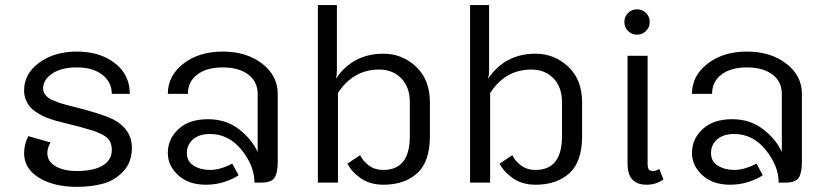

<svg xmlns="http://www.w3.org/2000/svg" viewBox="-20 -720 3257 757"><path d="M283.3 -516.7Q373.3 -516.7 432.5 -471.3Q491.7 -425.8 491.7 -350H420.8Q420.8 -395.8 383.8 -425Q346.7 -454.2 283.3 -454.2Q221.7 -454.2 185.8 -430Q150 -405.8 150 -370.8Q150 -363.3 152.5 -356.7Q155 -350 160.4 -344.2Q165.8 -338.3 171.7 -333.8Q177.5 -329.2 187.9 -325Q198.3 -320.8 206.2 -317.5Q214.2 -314.2 227.9 -310.4Q241.7 -306.7 250.4 -304.2Q259.2 -301.7 275 -297.9Q290.8 -294.2 300 -291.7Q395 -265.8 430 -247.5Q500 -208.3 500 -137.5Q500 -81.7 467.5 -45.8Q435 -10 388.8 3.3Q342.5 16.7 283.3 16.7Q192.5 16.7 133.8 -19.2Q75 -55 75 -116.7Q75 -150 91.7 -183.3L179.2 -158.3Q166.7 -136.7 166.7 -116.7Q166.7 -83.3 198.8 -64.6Q230.8 -45.8 283.3 -45.8Q348.3 -45.8 384.6 -67.1Q420.8 -88.3 420.8 -129.2Q420.8 -150 412.1 -164.6Q403.3 -179.2 382.9 -189.6Q362.5 -200 345 -205.4Q327.5 -210.8 294.2 -220Q281.7 -223.3 275 -225Q267.5 -226.7 246.7 -232.1Q225.8 -237.5 213.8 -240.4Q201.7 -243.3 181.2 -250Q160.8 -256.7 148.3 -262.9Q135.8 -269.2 120.4 -279.6Q105 -290 96.2 -301.2Q87.5 -312.5 81.2 -328.3Q75 -344.2 75 -362.5Q75 -430 135 -473.3Q195 -516.7 283.3 -516.7Z M983.3 0Q983.3 -65.8 932.5 -128.8Q881.7 -191.7 808.3 -191.7Q765 -191.7 740.8 -170.4Q716.7 -149.2 716.7 -116.7Q716.7 -83.3 743.8 -66.7Q770.8 -50 808.3 -50Q848.3 -50 895.8 -75L920.8 -29.2Q902.5 -15.8 867.5 -3.8Q832.5 8.3 791.7 8.3Q723.3 8.3 682.5 -29.2Q641.7 -66.7 641.7 -116.7Q641.7 -172.5 683.8 -211.2Q725.8 -250 800 -250Q870.8 -250 921.7 -210.8Q972.5 -171.7 995.8 -120.8V-350Q995.8 -398.3 958.8 -426.2Q921.7 -454.2 858.3 -454.2Q795 -454.2 757.9 -426.2Q720.8 -398.3 720.8 -350H641.7Q641.7 -421.7 703.3 -469.2Q765 -516.7 858.3 -516.7Q951.7 -516.7 1013.3 -469.2Q1075 -421.7 1075 -350V-83.3Q1075 -38.3 1062.5 -19.2Q1050 0 1008.3 0Z M1312.5 0H1233.3V-700H1308.3V-441.7Q1308.3 -424.2 1304.2 -409.2Q1370.8 -508.3 1491.7 -508.3Q1565.8 -508.3 1620.4 -457.1Q1675 -405.8 1675 -316.7V-183.3Q1675 -81.7 1624.6 -36.7Q1574.2 8.3 1491.7 8.3Q1439.2 8.3 1402.5 -17.1Q1365.8 -42.5 1350 -75L1400 -108.3Q1407.5 -89.2 1431.7 -69.6Q1455.8 -50 1491.7 -50Q1595.8 -50 1595.8 -183.3V-316.7Q1595.8 -376.7 1562.1 -411.2Q1528.3 -445.8 1475 -445.8Q1372.5 -445.8 1312.5 -353.3Z M1912.5 0H1833.3V-700H1908.3V-441.7Q1908.3 -424.2 1904.2 -409.2Q1970.8 -508.3 2091.7 -508.3Q2165.8 -508.3 2220.4 -457.1Q2275 -405.8 2275 -316.7V-183.3Q2275 -81.7 2224.6 -36.7Q2174.2 8.3 2091.7 8.3Q2039.2 8.3 2002.5 -17.1Q1965.8 -42.5 1950 -75L2000 -108.3Q2007.5 -89.2 2031.7 -69.6Q2055.8 -50 2091.7 -50Q2195.8 -50 2195.8 -183.3V-316.7Q2195.8 -376.7 2162.1 -411.2Q2128.3 -445.8 2075 -445.8Q1972.5 -445.8 1912.5 -353.3Z M2595.8 -12.5Q2567.5 8.3 2529.2 8.3Q2454.2 8.3 2454.2 -75V-500H2533.3V-75Q2533.3 -59.2 2537.5 -52.5Q2541.7 -45.8 2554.2 -45.8Q2566.7 -45.8 2579.2 -54.2ZM2527.1 -668.8Q2541.7 -654.2 2541.7 -633.3Q2541.7 -612.5 2527.1 -597.9Q2512.5 -583.3 2491.7 -583.3Q2470.8 -583.3 2456.2 -597.9Q2441.7 -612.5 2441.7 -633.3Q2441.7 -654.2 2456.2 -668.8Q2470.8 -683.3 2491.7 -683.3Q2512.5 -683.3 2527.1 -668.8Z M3050 0Q3050 -65.8 2999.2 -128.8Q2948.3 -191.7 2875 -191.7Q2831.7 -191.7 2807.5 -170.4Q2783.3 -149.2 2783.3 -116.7Q2783.3 -83.3 2810.4 -66.7Q2837.5 -50 2875 -50Q2915 -50 2962.5 -75L2987.5 -29.2Q2969.2 -15.8 2934.2 -3.8Q2899.2 8.3 2858.3 8.3Q2790 8.3 2749.2 -29.2Q2708.3 -66.7 2708.3 -116.7Q2708.3 -172.5 2750.4 -211.2Q2792.5 -250 2866.7 -250Q2937.5 -250 2988.3 -210.8Q3039.2 -171.7 3062.5 -120.8V-350Q3062.5 -398.3 3025.4 -426.2Q2988.3 -454.2 2925 -454.2Q2861.7 -454.2 2824.6 -426.2Q2787.5 -398.3 2787.5 -350H2708.3Q2708.3 -421.7 2770 -469.2Q2831.7 -516.7 2925 -516.7Q3018.3 -516.7 3080 -469.2Q3141.7 -421.7 3141.7 -350V-83.3Q3141.7 -38.3 3129.2 -19.2Q3116.7 0 3075 0Z"/></svg>

Font: BoonBaan
Style: Regular
Weight: 400
Designer: Sungsit Sawaiwan
Foundry: FontUni
Version: Version 2.0